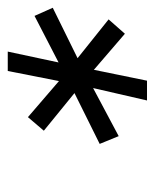

<svg xmlns="http://www.w3.org/2000/svg" viewBox="28 -768 399 495"><g transform="rotate(-90 227.5 -520.5)"><path d="M216 -341 248 -480 124 -414 104 -463 235 -528 138 -607 173 -648 266 -568 292 -700H342L314 -569L434 -631L455 -584L325 -520L425 -440L388 -398L295 -478L267 -341Z"/></g></svg>

Font: Red Hat Text
Style: Italic
Weight: 400
Italic angle: -12°
Designer: Pentagram, MCKL
Foundry: Pentagram, MCKL
Version: Version 1.023